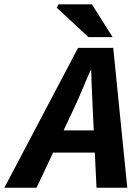

<svg xmlns="http://www.w3.org/2000/svg" viewBox="-82 -875 649 895"><path d="M-61.6 0 281.9 -651.8H445.8L511.3 0H367.9L350.9 -353.2Q349 -401.6 346.6 -448.8Q344.2 -496 343.4 -546.7H339.4Q318.2 -496.5 298.2 -449.3Q278.2 -402 255 -353.2L88.4 0ZM109.1 -163.8 133.6 -267.1H431.6L407.6 -163.8ZM330.6 -701.8 182.3 -839.2 190.9 -854.7H346.6L443 -701.8Z"/></svg>

Font: Source Sans 3
Style: Italic
Weight: 200
Italic angle: -11°
Designer: Paul D. Hunt
Foundry: Adobe
Version: Version 3.046;hotconv 1.0.118;makeotfexe 2.5.65603